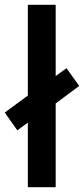

<svg xmlns="http://www.w3.org/2000/svg" viewBox="-39 -780 350 800"><path d="M77 0H193V-349L291 -422L238 -496L193 -463V-760H77V-382L-19 -311L33 -237L77 -269Z"/></svg>

Font: Noto Sans Arabic UI Cn SmBd
Style: Regular
Weight: 600
Width: 3
Designer: Monotype Design Team, Nadine Chahine and Nizar Qandah
Foundry: Monotype Imaging Inc.
Version: Version 2.010